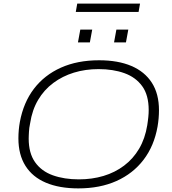

<svg xmlns="http://www.w3.org/2000/svg" viewBox="-20 -1032 953 1064"><path d="M414 12Q309 12 234.5 -19.5Q160 -51 121 -113Q82 -175 82 -265Q82 -288 84 -311Q86 -334 90 -356Q110 -464 168 -540Q226 -616 317.5 -657Q409 -698 529 -698Q634 -698 708 -666.5Q782 -635 821.5 -573.5Q861 -512 861 -421Q861 -399 859 -376Q857 -353 853 -330Q834 -223 775.5 -146.5Q717 -70 625.5 -29Q534 12 414 12ZM417 -38Q490 -38 553.5 -57Q617 -76 667.5 -114Q718 -152 751 -208Q784 -264 796 -338Q798 -351 799.5 -362.5Q801 -374 802 -384Q803 -394 803.5 -403.5Q804 -413 804 -422Q804 -505 768 -554.5Q732 -604 669.5 -626.5Q607 -649 526 -649Q453 -649 389.5 -629.5Q326 -610 275 -572Q224 -534 191 -478Q158 -422 147 -349Q144 -336 142.5 -324Q141 -312 140.5 -302Q140 -292 139.5 -282.5Q139 -273 139 -264Q139 -183 174.5 -133Q210 -83 273 -60.5Q336 -38 417 -38ZM412 -797 425 -868H491L478 -797ZM612 -797 625 -868H691L678 -797ZM400 -966 408 -1012H756L748 -966Z"/></svg>

Font: Archivo SemiExpanded Thin
Style: Italic
Weight: 250
Width: 6
Italic angle: -10°
Designer: Hector Gatti
Foundry: Omnibus-Type
Version: Version 2.001